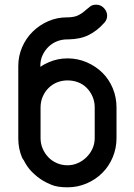

<svg xmlns="http://www.w3.org/2000/svg" viewBox="-20 -799 571 819"><path d="M272 -725Q297 -726 312 -733Q329 -741 341 -752L364 -771Q374 -779 390 -779Q410 -779 423.5 -764.5Q437 -750 437 -732Q437 -715 425 -702Q395 -668 359 -650Q324 -632 272 -631H267Q244 -631 223.5 -623Q203 -615 187 -599.5Q171 -584 161.5 -563.5Q152 -543 152 -517V-514Q168 -525 187 -533Q225 -550 268 -550Q311 -550 349.5 -533.5Q388 -517 416.5 -489Q445 -461 461 -422.5Q477 -384 477 -340V-210Q477 -167 461 -128.5Q445 -90 416.5 -61.5Q388 -33 349.5 -16.5Q311 0 268 0Q225 0 200 -10.5Q175 -21 164 -28Q140 -42 116 -66Q96 -86 81 -116Q77 -121 74 -127Q58 -165 58 -208V-517Q58 -560 74.5 -598Q91 -636 119.5 -664Q148 -692 185.5 -708.5Q223 -725 267 -725ZM153 -210Q153 -186 162 -165Q171 -144 186.5 -128Q202 -112 223 -103Q244 -94 268 -94Q291 -94 311.5 -103Q332 -112 348.5 -128Q365 -144 374.5 -165Q384 -186 384 -210V-341Q384 -366 374.5 -387.5Q365 -409 349.5 -424.5Q334 -440 313 -448Q292 -456 268 -456Q245 -456 224.5 -448Q204 -440 188 -424.5Q172 -409 162.5 -387.5Q153 -366 153 -340Z"/></svg>

Font: VDS
Style: Regular
Weight: 400
Designer: artmaker
Foundry: artmaker
Version: Version 1.000 2009 initial release